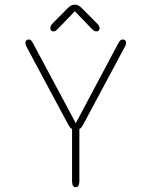

<svg xmlns="http://www.w3.org/2000/svg" viewBox="-20 -796 659 826"><path d="M305.5 9.5Q290 9.5 290 -18V-241Q281.5 -245 273 -261L93.5 -596Q89.5 -603.5 89.5 -611.5Q89.5 -617.5 93 -621.8Q96.5 -626 103 -626Q111 -626 115.2 -620.5Q119.5 -615 125.5 -603.5L306 -266L485.5 -603.5Q491.5 -615 496 -620.5Q500.5 -626 508.5 -626Q515.5 -626 519 -622Q522.5 -618 522.5 -612.5Q522.5 -608.5 521.5 -604.5Q520.5 -600.5 518 -596.5L338.5 -261Q334.5 -253.5 330.8 -248.5Q327 -243.5 321.5 -241V-18Q321.5 9.5 305.5 9.5ZM396.5 -696Q408.5 -684 408.5 -674Q408.5 -668 404.5 -664.5Q400.5 -661 394 -661Q387.5 -661 383 -664.5Q378.5 -668 371 -676L302 -747.5L232.5 -675.5Q225 -667.5 220.8 -664.2Q216.5 -661 209.5 -661Q203.5 -661 200 -664.8Q196.5 -668.5 196.5 -675Q196.5 -679.5 199 -685Q201.5 -690.5 207 -696L272 -761.5Q280 -769.5 287 -772.8Q294 -776 301.5 -776Q309.5 -776 316.5 -772.8Q323.5 -769.5 331.5 -761.5Z"/></svg>

Font: Sono Monospace ExtraLight
Style: Regular
Weight: 250
Version: Version 2.112